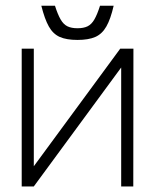

<svg xmlns="http://www.w3.org/2000/svg" viewBox="-20 -670 557 690"><path d="M58 0V-495H101.5V-26L69.5 -29L412 -495H459.5L459 0H415.5V-453.5L449 -473L101.5 0ZM258.5 -526.5Q219 -526.5 194.8 -537.2Q170.5 -548 155.5 -574.8Q140.5 -601.5 128.5 -649.5H177.5Q187.5 -618 197.8 -600.2Q208 -582.5 222.2 -575.5Q236.5 -568.5 258.5 -568.5Q280.5 -568.5 294.8 -575.5Q309 -582.5 319.2 -600.2Q329.5 -618 339.5 -649.5H388.5Q377.5 -601.5 362.2 -574.8Q347 -548 322.5 -537.2Q298 -526.5 258.5 -526.5Z"/></svg>

Font: Russolo 10pt ExtraLight
Style: Regular
Weight: 200
Designer: Micah Stupak-Hahn
Version: Version 1.000